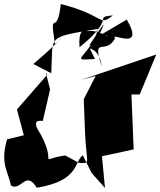

<svg xmlns="http://www.w3.org/2000/svg" viewBox="-20 -870 794 951"><path d="M303 -100C157 -79 267 -44 182 -204C158 -240 139 -278 192 -271L228 -427L206 -514L213 -499L64 -328L98 -200L15 -180C-21 -56 22 -20 34 49C86 79 107 -30 162 60C375 25 346 -69 390 -101L434 -13L500 61L485 -96L642 -130L631 -402H672L754 -600L381 -474L454 -494L395 -379L401 -217C407 -60 433 -60 372 -63ZM507 -695C559 -658 389 -781 387 -668C482 -683 360 -797 374 -636C561 -787 438 -783 539 -794C467 -735 501 -795 281 -850C263 -676 222 -840 253 -648C322 -733 287 -671 145 -553L234 -507C244 -698 206 -683 466 -727C425 -584 308 -567 450 -578L424 -632C399 -630 472 -642 484 -541C433 -700 503 -592 550 -680C519 -717 704 -608 608 -773L467 -690C520 -796 484 -739 421 -643Z"/></svg>

Font: Asimov Silicon
Style: Regular
Weight: 400
Designer: Google
Version: Version 2.000980; 2014